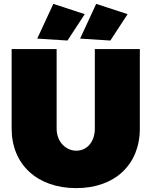

<svg xmlns="http://www.w3.org/2000/svg" viewBox="-20 -954 781 990"><path d="M255 -934 172 -755 328 -745 417 -881ZM476 -934 393 -755 549 -745 638 -881ZM272 -291V-701H40V-291C40 -105 173 16 373 16C572 16 701 -105 701 -291V-701H469V-291C469 -221 427 -177 374 -177C320 -177 272 -222 272 -291Z"/></svg>

Font: Montserrat arm Black
Style: Regular
Weight: 900
Designer: Julieta Ulanovsky
Foundry: Julieta Ulanovsky
Version: Version 6.000;PS 006.000;hotconv 1.0.88;makeotf.lib2.5.64775